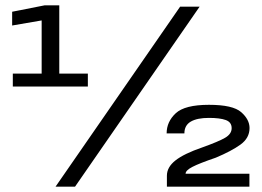

<svg xmlns="http://www.w3.org/2000/svg" viewBox="-20 -699 983 719"><path d="M28 -375H309V-423.5H202V-679H147L25.5 -655V-603.5L136 -622.5V-423.5H28ZM188 0H261L727.5 -674H654.5ZM605 0H914V-48.5H675Q675 -61 700.8 -74.2Q726.5 -87.5 788 -108.5Q846.5 -133 880.5 -157.5Q914.5 -182 914.5 -219.5Q914.5 -251.5 883.2 -279Q852 -306.5 762.5 -306.5Q672 -306.5 638 -274.8Q604 -243 604 -199.5H670.5Q670.5 -229.5 694.2 -243.5Q718 -257.5 762.5 -257.5Q803.5 -257.5 825.5 -249.5Q847.5 -241.5 847.5 -219Q847.5 -197.5 823.2 -183.2Q799 -169 737.5 -147Q669 -123.5 637 -98.2Q605 -73 605 -41Z"/></svg>

Font: Anybody UltraCondensed Thin SemiBold
Style: Regular
Weight: 600
Version: Version 1.111